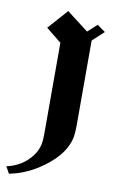

<svg xmlns="http://www.w3.org/2000/svg" viewBox="-141 -662 529 860"><g transform="rotate(10 123.5 -232.0)"><path d="M18.1 -523.9 98.1 -613.8 196.8 -538.1 238.8 -576.2 275.9 -549.8 224.1 -502V-116.2Q224.1 -84.5 220.7 -64.5Q216.3 -40 204.1 -16.1Q181.6 28.3 132.8 67.9Q78.1 112.8 13.2 136.2Q-8.8 144 -37.1 149.9L-54.2 119.1Q19 102.5 60.1 46.9Q76.2 25.9 83 -1Q87.9 -20 87.9 -54.2V-467.8Z"/></g></svg>

Font: KJV1611
Style: Regular
Weight: 400
Version: Version 3.6.1